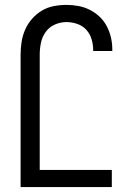

<svg xmlns="http://www.w3.org/2000/svg" viewBox="-20 -763 540 783"><path d="M64 0V-540Q64 -566 68 -592Q72 -618 82.5 -642Q93 -666 110.5 -686Q128 -706 150.5 -719.5Q173 -733 199 -738Q225 -743 251 -743Q276 -743 300 -738.5Q324 -734 346 -723Q368 -712 386 -695Q404 -678 415.5 -656Q427 -634 432.5 -610Q438 -586 438 -561V-555H360V-559Q360 -581 353.5 -603Q347 -625 332 -641.5Q317 -658 295 -665.5Q273 -673 251 -673Q227 -673 204 -663Q181 -653 166.5 -633Q152 -613 147 -588.5Q142 -564 142 -540V-70H436V0Z"/></svg>

Font: Iosevka Fixed
Style: Regular
Weight: 400
Monospace: yes
Designer: Belleve Invis
Foundry: Belleve Invis
Version: Version 33.2.4